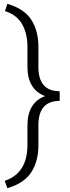

<svg xmlns="http://www.w3.org/2000/svg" viewBox="-20 -800 371 1018"><path d="M296.4 -265.1Q183.6 -265.1 183.6 -136.2V-28.8Q183.6 54.7 146 113Q108.4 171.4 19 197.8L4.9 158.7Q125.5 118.7 125.5 -31.7V-133.8Q125.5 -256.8 219.7 -290.5Q125.5 -324.7 125.5 -446.3V-552.7Q125.5 -623 96.9 -672.4Q68.4 -721.7 6.3 -741.2L19 -779.8Q108.4 -753.4 146 -695.1Q183.6 -636.7 183.6 -552.7V-444.8Q183.6 -316.4 296.4 -316.4Z"/></svg>

Font: Mardoto Light
Style: Regular
Weight: 400
Designer: Christian Robertson, Vahan Hovhannisyan
Foundry: Google
Version: Version 1.000